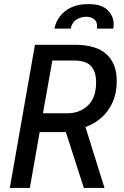

<svg xmlns="http://www.w3.org/2000/svg" viewBox="-20 -919 605 939"><path d="M28 0 151 -700H346Q450 -700 500.5 -654Q551 -608 551 -523Q551 -464 530.5 -418.5Q510 -373 475 -342.5Q440 -312 398 -298L491 0H390L302 -273H174L126 0ZM190 -365H310Q369 -365 409.5 -402.5Q450 -440 450 -516Q450 -568 425.5 -595.5Q401 -623 342 -623H236ZM246 -779Q252 -810 272 -837.5Q292 -865 327 -882Q362 -899 412 -899Q477 -899 506.5 -869.5Q536 -840 536 -800Q536 -795 535.5 -789.5Q535 -784 534 -779H454Q455 -784 455 -791Q455 -814 439.5 -825.5Q424 -837 401 -837Q375 -837 353 -822.5Q331 -808 326 -779Z"/></svg>

Font: Cabin VF Beta
Style: Italic
Weight: 400
Italic angle: -7°
Designer: Pablo Impallari
Foundry: Pablo Impallari. http://www.impallari.com Igino Marini. http://www.ikern.com
Version: Version 2.300